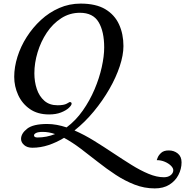

<svg xmlns="http://www.w3.org/2000/svg" viewBox="-20 -704 1029 1067"><path d="M428 -684Q513 -684 565 -653Q617 -622 641.5 -568.5Q666 -515 666 -448Q666 -398 645.5 -336Q625 -274 588 -209.5Q551 -145 501.5 -85Q452 -25 394 21Q449 45 503 78.5Q557 112 609.5 147Q662 182 711 212.5Q760 243 805.5 262Q851 281 891 281Q914 281 928.5 269.5Q943 258 943 242Q943 230 930 217Q917 204 896 195Q875 186 851 186Q851 186 856 172.5Q861 159 875.5 145.5Q890 132 918 132Q947 132 968 149Q989 166 989 198Q989 235 971.5 268.5Q954 302 921 322.5Q888 343 840 343Q782 343 728 322Q674 301 623 267.5Q572 234 524 196Q476 158 429 122.5Q382 87 336 62Q293 88 249 102.5Q205 117 160 117Q131 117 114 102Q97 87 97 68Q97 38 130.5 11.5Q164 -15 242 -15Q269 -15 296 -10Q323 -5 350 4Q401 -34 440 -89.5Q479 -145 505.5 -207.5Q532 -270 545.5 -331Q559 -392 559 -440Q559 -529 528 -581Q497 -633 424 -633Q367 -633 320 -602.5Q273 -572 240 -522.5Q207 -473 189 -413.5Q171 -354 171 -297Q171 -250 184.5 -209.5Q198 -169 226.5 -144Q255 -119 300 -119Q335 -119 351 -128Q367 -137 367 -137Q378 -137 378 -128Q378 -119 362.5 -104.5Q347 -90 319 -79Q291 -68 253 -68Q189 -68 146 -98Q103 -128 81 -176Q59 -224 59 -277Q59 -331 77 -388.5Q95 -446 128.5 -498.5Q162 -551 207.5 -593Q253 -635 309 -659.5Q365 -684 428 -684ZM169 48Q169 60 188 60Q239 60 286 41Q251 29 218 29Q192 29 180.5 35Q169 41 169 48Z"/></svg>

Font: Sedan
Style: Italic
Weight: 400
Italic angle: -13.8°
Designer: Sebastian Salazar
Foundry: Sebastian Salazar
Version: Version 1.100; ttfautohint (v1.8.4.7-5d5b)